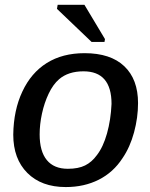

<svg xmlns="http://www.w3.org/2000/svg" viewBox="-20 -755 614 785"><path d="M544.4 -333.5Q544.4 -274.4 528.1 -213.9Q511.7 -153.3 481 -108.4Q443.4 -50.3 383.8 -20.3Q324.2 9.8 249 9.8Q149.4 9.8 91.8 -47.9Q34.2 -105.5 34.2 -204.6Q35.6 -304.7 71.3 -380.4Q106.9 -457 171.1 -497.3Q235.4 -537.6 325.7 -537.6Q432.1 -537.6 488.3 -484.1Q544.4 -430.7 544.4 -333.5ZM436 -330.1Q436 -463.4 321.3 -463.4Q259.3 -463.4 221.7 -431.2Q196.8 -409.7 179 -372.1Q161.1 -334.5 151.6 -290.5Q142.1 -246.6 142.1 -205.6Q142.1 -136.2 171.4 -100.6Q200.7 -64.9 257.3 -64.9Q300.3 -64.9 327.9 -78.6Q355.5 -92.3 376 -120.6Q401.9 -153.8 417.5 -209.5Q433.1 -265.1 436 -330.1ZM409.2 -595.2 407.2 -583.5H354.5L212.9 -718.8L215.8 -735.4H325.2Z"/></svg>

Font: Arimo Medium
Style: Italic
Weight: 500
Italic angle: -12°
Designer: Steve Matteson
Foundry: Monotype Imaging Inc.
Version: Version 1.33